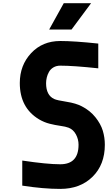

<svg xmlns="http://www.w3.org/2000/svg" viewBox="-20 -1187 707 1217"><path d="M291.7 -1000 384.1 -1166.7H557.3L433.6 -1000ZM362 10.4Q255.2 10.4 121.1 -10.4V-169.3Q278 -145.8 362 -145.8Q477.9 -145.8 477.9 -269.5Q477.9 -304 461.3 -335Q444.7 -365.9 414.7 -377.6Q395.8 -384.8 362.6 -389.3Q329.4 -393.9 294.6 -402.7Q259.8 -411.5 227.9 -430.3Q105.5 -503.3 105.5 -660.8Q105.5 -773.4 177.4 -850.3Q249.3 -927.1 362 -927.1Q449.9 -927.1 602.9 -910.8V-753.9Q444.7 -770.8 362 -770.8Q337.2 -770.8 318.7 -759.8Q300.1 -748.7 290.4 -731.1Q280.6 -713.5 276.4 -695.3Q272.1 -677.1 272.1 -659.5Q272.1 -582.7 324.2 -559.2Q341.1 -551.4 401.4 -542Q461.6 -532.6 498.7 -513Q550.8 -486.3 584.6 -444Q618.5 -401.7 631.5 -358.7Q644.5 -315.8 644.5 -269.5Q644.5 -143.2 566.4 -66.4Q488.3 10.4 362 10.4Z"/></svg>

Font: Monoid
Style: Bold
Weight: 700
Width: 4
Designer: Andreas Larsen (@larsenwork)
Version: Version 0.61